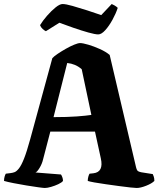

<svg xmlns="http://www.w3.org/2000/svg" viewBox="-21 -934 787 954"><path d="M202 0Q195 0 169.5 -3.5Q144 -7 110.5 -12.5Q77 -18 46.5 -24Q16 -30 -1 -35Q-1 -47 2 -57Q5 -67 8 -71L32 -74Q41 -75 51 -78.5Q61 -82 73 -97Q85 -112 98.5 -146Q112 -180 129 -242L239 -645Q247 -654 265.5 -666.5Q284 -679 306 -691.5Q328 -704 347.5 -712Q367 -720 377 -720Q390 -720 417.5 -712Q445 -704 475 -690.5Q505 -677 524 -661L655 -103Q659 -87 665 -83.5Q671 -80 681 -78L738 -69Q740 -65 743 -56.5Q746 -48 746 -35Q733 -22 705 -11Q677 0 658 0Q651 0 627 -2.5Q603 -5 570.5 -9.5Q538 -14 505.5 -18.5Q473 -23 448 -27.5Q423 -32 415 -35Q415 -46 418 -56.5Q421 -67 424 -71L443 -73Q495 -79 480 -147L451 -280H229L193 -142Q188 -120 175.5 -99.5Q163 -79 155 -77L282 -67Q285 -63 288.5 -54Q292 -45 292 -35Q286 -27 269 -19Q252 -11 233 -5.5Q214 0 202 0ZM245 -352Q314 -352 361 -355.5Q408 -359 433 -363L385 -590Q369 -604 351 -611.5Q333 -619 313 -621ZM467 -763Q452 -763 418 -772.5Q384 -782 345 -795.5Q306 -809 274 -821L207 -779Q200 -782 191 -790Q182 -798 178 -809Q192 -832 213 -856Q234 -880 255 -897Q276 -914 290 -914Q306 -914 339.5 -904.5Q373 -895 412 -882.5Q451 -870 482 -859L534 -914Q539 -912 548 -907Q557 -902 564 -895Q555 -867 538 -836Q521 -805 502 -784Q483 -763 467 -763Z"/></svg>

Font: Texturina 72pt Black
Style: Regular
Weight: 900
Designer: Guillermo Torres Carreño
Foundry: Omnibus-Type
Version: Version 1.002; ttfautohint (v1.8.3)